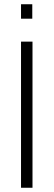

<svg xmlns="http://www.w3.org/2000/svg" viewBox="-20 -884 252 904"><path d="M79 0V-688H133V0ZM79 -796V-864H132V-796Z"/></svg>

Font: Saira Condensed Light
Style: Regular
Weight: 300
Width: 3
Designer: Hector Gatti with collaboration of the Omnibus-Type team
Foundry: Omnibus-Type
Version: Version 1.101